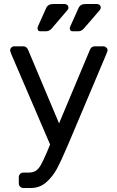

<svg xmlns="http://www.w3.org/2000/svg" viewBox="-20 -752 586 962"><path d="M30.8 -499Q30.8 -507.8 36.9 -513.9Q43 -520 51.8 -520H96.2Q112.3 -520 120.1 -503.9L275.9 -133.8L431.2 -503.9Q438 -520 456.1 -520H498Q505.9 -520 512.5 -513.9Q519 -507.8 519 -500Q519 -496.1 513.2 -481.9L323.2 -32.2L314 -11.2Q287.1 52.7 265.6 92.8Q244.1 132.8 211.7 161.4Q179.2 189.9 134.8 189.9H97.2Q87.4 189.9 80.8 183.3Q74.2 176.8 74.2 167V136.2Q74.2 126.5 80.6 119.6Q86.9 112.8 97.2 112.8H123Q145 112.8 158.9 104Q172.9 95.2 184.3 75.2Q195.8 55.2 213.9 13.2L231 -27.8L36.1 -481.9Q31.2 -495.1 30.8 -499ZM168 -610.8Q168 -615.7 172.9 -626L211.9 -712.9Q216.8 -722.7 225.3 -727.3Q233.9 -731.9 249 -731.9H302.7Q311.5 -731.9 317.1 -727.1Q322.8 -722.2 322.8 -712.9Q322.8 -706.1 316.9 -700.2L238.8 -608.9Q226.6 -594.7 208 -595.2H183.6Q168 -594.7 168 -610.8ZM329.6 -610.8Q329.6 -615.7 335 -626L374 -712.9Q378.9 -722.7 387.5 -727.3Q396 -731.9 410.6 -731.9H464.8Q473.6 -731.9 479.2 -727.1Q484.9 -722.2 484.9 -712.9Q484.9 -708 479 -700.2L399.9 -608.9Q387.7 -594.7 369.6 -595.2H345.7Q329.6 -594.7 329.6 -610.8Z"/></svg>

Font: Rubik AZ
Style: Regular
Weight: 400
Designer: Hubert and Fischer
Foundry: Hubert & Fischer
Version: Version 2.000